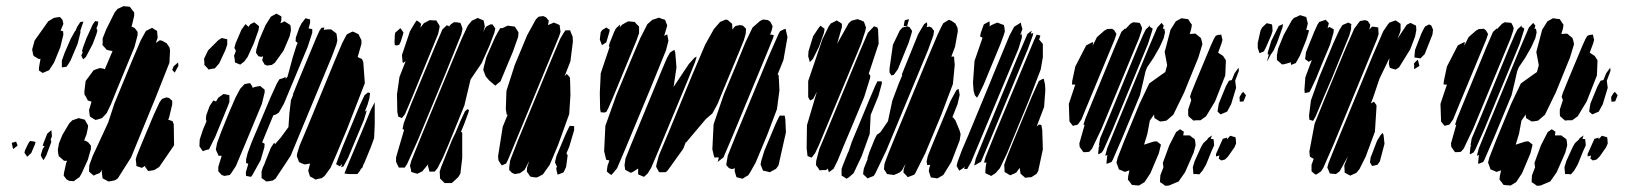

<svg xmlns="http://www.w3.org/2000/svg" viewBox="-20 -575 5278 621"><path d="M415 -423 358 -285 339 -238 325 -209 310 -193 297 -189 289 -187 282 -191 271 -198 270 -203 268 -219 276 -246 274 -247 264 -250 259 -260 253 -270V-280L257 -313L283 -348L303 -355L314 -353L319 -351L344 -410L333 -412L325 -414L318 -422L311 -430L312 -435V-451L324 -481L351 -535L360 -546L379 -555L392 -554L400 -553L409 -541L414 -535V-524L406 -490L405 -488H408L416 -484L425 -472V-461ZM175 -422 155 -373 139 -348 118 -339 106 -347V-356L111 -385L106 -384L94 -391L89 -394L87 -399L84 -415L92 -444L136 -506L154 -517L165 -519L174 -520L182 -511L185 -498L176 -476L184 -474L185 -463ZM280 -433 258 -391 249 -383 243 -395 246 -403 248 -407 245 -409 248 -420 259 -450 280 -496 288 -507 298 -505 296 -493 292 -484 295 -476 292 -465ZM231 -433 208 -379 200 -366 195 -359 180 -357V-362V-379L189 -404L209 -450L219 -468L223 -475H224L230 -489L240 -504L250 -505L247 -497L240 -476V-469ZM528 -372 482 -256 404 -66 361 2 352 8 338 11 331 12 312 2 311 -4 309 -20 311 -26 310 -25 302 -15 291 -11 283 -7 276 -13 268 -20V-25L269 -41L280 -71L306 -127L330 -179L350 -240L406 -376L435 -444L447 -466L452 -475L472 -485L481 -479L488 -475L489 -464L490 -453L484 -436L497 -445L505 -443L519 -435L528 -422L530 -412ZM537 -349 542 -361 556 -373 557 -362 545 -340ZM543 -105 495 -35 479 -25 468 -23 459 -22 454 -29 449 -36 450 -39 445 -36 439 -32 421 -38V-43L419 -60L423 -73L438 -110L477 -203L496 -244L504 -255L518 -260L527 -258L537 -249V-237L527 -195L524 -188L527 -187L538 -183L542 -173ZM264 -58 244 -14 237 -2 228 4 219 11 204 10 195 5 186 -7 187 -16 194 -48 197 -55H195H187L177 -64L170 -70L168 -80L167 -91L171 -112L182 -139L204 -176L214 -186L229 -191L234 -193L246 -190L254 -188L261 -176L265 -169L264 -160L260 -141L252 -120H256L265 -115L274 -104V-93ZM130 -73 121 -57 116 -64 112 -72 113 -77 118 -93 124 -102 123 -103H118L121 -113L133 -143L146 -154L147 -146L148 -134L144 -124L146 -116ZM81 -80 68 -68 59 -81 61 -89 71 -110 77 -119 86 -118 95 -116 93 -108ZM18 -113 32 -117 37 -104 29 -98 23 -93 21 -98Z M897 -411 869 -372 859 -365 844 -363 836 -366 828 -380 830 -388 831 -393 825 -391 816 -393 808 -404 809 -414 818 -445 839 -494 856 -521 874 -531 883 -526 890 -522V-510L887 -500L890 -501L900 -506L910 -500L919 -494L920 -489L921 -477L917 -458ZM823 -57 797 -10 792 -3 776 -6 775 -17 783 -45 776 -48V-60L781 -80L794 -115L855 -260L876 -306L884 -319L892 -321L904 -326V-320L910 -327L927 -390L939 -428L943 -436L936 -442L937 -454L948 -485L955 -499L968 -516L976 -514L983 -512V-501L978 -483L990 -481V-469L975 -423L898 -239L882 -211L873 -205L864 -202L828 -115L829 -114L836 -110L835 -98ZM801 -435 781 -391 770 -376 757 -366 745 -371 740 -373 739 -384 737 -395 741 -405 743 -411 738 -420 742 -435 761 -479 774 -497 784 -488 789 -496 802 -503 811 -496 818 -490 816 -477ZM1053 -391 920 -71 871 3 862 9 850 11 841 12 835 7 826 1V-7V-20L830 -33L836 -46L838 -52L856 -97L867 -114L869 -109V-108L888 -130L913 -164L916 -208L921 -251L928 -268L927 -269L932 -281L944 -311L1003 -453L1014 -477L1020 -485L1029 -486L1027 -477L1030 -479L1042 -480H1051L1060 -473L1068 -467L1070 -455L1071 -444L1068 -431ZM1160 -306 1103 -159 1069 -78 1049 -32 1030 -6 1021 1 1007 4 1001 6 991 0 983 -4 981 -9 977 -23 979 -31 983 -46 971 -44 966 -43 955 -47 947 -51 945 -57 940 -70 941 -78 949 -104 976 -168 1062 -377 1087 -436 1098 -457 1102 -464 1116 -471 1121 -473 1128 -470 1140 -464 1142 -459 1149 -445V-433L1137 -391L1140 -389L1151 -384L1155 -374ZM653 -412 686 -445 697 -452 702 -451 715 -448V-442V-431L709 -413L689 -370L675 -354L663 -352L655 -350L647 -359L641 -365V-374L640 -385ZM827 -239 775 -114 743 -38 728 -15 723 -9 706 -6 697 -9 686 -21V-35L697 -71H695H687L684 -78L678 -91L682 -112L696 -150L722 -214L742 -260L757 -288L771 -303L781 -305L789 -306L795 -297L798 -290L801 -293L816 -296L821 -297L830 -290L836 -285V-276ZM1157 -187 1106 -65 1091 -37 1083 -34 1086 -42 1087 -45 1079 -37 1067 -44 1071 -55 1086 -95 1143 -233 1159 -267 1170 -276 1177 -274 1176 -268 1175 -258 1169 -237 1160 -214 1166 -218 1164 -210ZM715 -227 676 -132 661 -102 656 -92 647 -90 636 -86 631 -93 625 -102 626 -124 637 -157 648 -183 646 -189 647 -202 658 -232 670 -250 678 -247H679L686 -259L703 -271L714 -269L722 -267V-258V-245ZM1192 -244V-172L1190 -128L1179 -98L1158 -47L1155 -42L1154 -38L1151 -31H1149L1143 -21L1136 -12H1131H1112L1099 -13L1094 -14L1098 -24L1109 -51L1156 -163L1179 -219Z M1788 -457 1655 -135 1623 -58 1617 -46 1603 -40 1598 -47 1592 -57 1591 -70 1606 -165 1622 -204H1619L1618 -210L1616 -222L1618 -281L1645 -365L1685 -461L1713 -512L1722 -521L1737 -523L1746 -519L1755 -508L1753 -497L1752 -494L1760 -497L1771 -502L1779 -499L1790 -494L1791 -486L1793 -472ZM1563 -427 1538 -371 1502 -318 1492 -276 1482 -234 1430 -106 1412 -64 1395 -31 1386 -20H1375H1369L1367 -28L1364 -39L1365 -44L1346 -21L1330 -13L1319 -16L1310 -19L1309 -27L1306 -39L1310 -54L1324 -89L1346 -143L1442 -375L1473 -449L1493 -492L1506 -508L1517 -513L1525 -517L1534 -513L1544 -509L1546 -501L1548 -489L1543 -471L1549 -484L1554 -490L1566 -496H1573L1582 -483L1579 -469ZM1397 -465 1310 -253 1290 -206 1280 -193 1268 -198 1265 -214 1264 -270 1272 -326 1292 -377 1283 -371 1282 -376 1280 -397 1306 -474 1322 -501 1328 -509 1335 -504 1342 -498 1341 -492 1340 -485 1343 -490 1351 -500 1370 -510 1382 -509H1391L1396 -501L1402 -491L1401 -483ZM1472 -464 1420 -335 1332 -123 1297 -45 1289 -33H1278H1270L1266 -41L1261 -52V-66L1287 -155L1282 -158L1283 -163L1286 -177L1310 -239L1389 -429L1411 -480L1425 -493L1432 -491L1431 -488L1439 -497L1448 -503H1456L1469 -501L1472 -494L1476 -482ZM1639 -408 1603 -322 1599 -312 1589 -304 1582 -298 1576 -303 1562 -315 1551 -328 1546 -341 1543 -349 1545 -359 1553 -390 1582 -456 1584 -459 1588 -467 1598 -484H1605L1622 -492L1637 -490L1645 -489L1653 -477L1657 -470L1656 -456ZM1275 -484 1285 -470 1283 -462 1276 -440 1271 -430 1263 -428 1257 -429 1256 -440 1257 -461 1258 -469ZM1825 -267 1821 -206 1785 -106 1758 -42 1736 -11 1721 -3 1715 -1 1704 -2 1695 -4 1689 -13 1684 -20 1685 -34 1692 -55 1677 -26 1662 -15 1645 -12 1636 -16 1627 -25V-34L1630 -56L1656 -123L1762 -379L1792 -450L1804 -470L1809 -477H1824L1826 -471L1832 -457L1833 -441L1825 -377L1806 -328L1813 -336L1823 -325L1824 -312ZM1475 -117V-64L1469 -13L1462 -2L1447 12L1441 17H1429H1418L1410 9L1403 2V-6L1402 -20L1407 -35L1423 -75L1442 -122L1450 -139L1451 -140L1469 -183L1484 -215L1492 -222L1497 -219L1495 -211L1481 -173L1471 -149L1475 -146V-138ZM1811 -35 1805 -22 1802 -17 1789 -12 1784 -10 1782 -15 1779 -30 1782 -39 1780 -38 1775 -50 1776 -55 1780 -71 1810 -142 1819 -161 1823 -168 1837 -167V-154L1821 -100L1812 -79L1816 -73L1815 -65Z M2134 -412 2086 -294 2007 -104 1976 -31 1963 -15 1957 -9 1950 -14 1943 -20V-25L1945 -39L1951 -56L1947 -57L1941 -58L1939 -65L1934 -86L1938 -168L1973 -266L2023 -386L2051 -452L2074 -497L2090 -511L2103 -515L2111 -518L2121 -514L2131 -511L2134 -503L2138 -493L2136 -485L2130 -465L2128 -459L2138 -464L2140 -454L2142 -443ZM2465 -414 2349 -134 2320 -66 2301 -51 2303 -57 2305 -67V-66H2297L2291 -65L2289 -71L2284 -92L2288 -173L2321 -269L2362 -367L2391 -438L2414 -486L2438 -507L2448 -512L2464 -510L2472 -504L2479 -490L2476 -477L2470 -461L2471 -463H2476L2483 -461L2480 -451ZM2368 -401 2316 -276 2301 -239 2284 -208 2263 -190 2214 -132 2199 -114 2198 -115 2190 -94 2139 -23 2133 -18H2121H2112L2109 -23L2102 -36L2104 -46L2111 -72L2143 -148L2217 -328L2261 -431L2289 -481L2309 -504L2328 -512L2334 -510L2348 -498L2349 -479L2353 -485L2359 -491L2373 -494L2383 -492L2393 -482L2392 -466L2386 -445ZM2039 -445 1961 -256 1947 -224 1941 -213 1935 -211 1923 -212 1921 -223 1920 -274 1923 -338 1952 -424 1949 -425 1952 -436 1966 -471 1972 -483 1986 -496 1985 -490 1984 -486 1992 -495 2004 -502 2012 -506 2023 -505 2033 -504 2039 -497 2047 -489V-480V-468ZM1927 -429 1920 -447 1921 -456 1923 -471 1928 -478 1941 -486 1952 -479 1951 -472 1941 -438ZM2501 -283 2493 -222 2462 -140 2424 -49 2406 -17 2400 -8 2391 -3 2382 3 2373 1 2362 -2 2358 -15 2356 -23 2357 -31 2348 -28 2338 -31 2329 -41 2330 -49 2334 -72 2360 -137 2465 -390 2498 -465 2503 -474 2513 -479 2521 -482 2522 -477 2527 -455 2514 -381 2495 -334 2498 -333 2499 -323ZM2168 -357 2159 -296 2158 -293 2208 -368 2226 -388 2233 -392 2232 -387 2228 -374 2205 -317 2106 -79 2086 -32 2075 -14 2063 -3 2058 -5 2044 -11V-19V-30L2027 -19L2020 -16L2002 -26L2000 -41L2003 -62L2021 -107L2120 -347L2137 -387L2147 -405L2161 -414L2164 -405ZM2522 -147 2498 -40 2490 -29 2477 -22 2470 -18 2454 -22 2448 -23 2446 -28 2440 -43 2442 -54 2452 -87 2489 -175 2498 -194 2502 -201H2510H2518L2520 -190Z M2689 -438 2688 -434 2725 -500 2734 -508 2749 -512 2754 -513 2765 -509 2774 -505 2776 -500 2781 -486 2779 -476 2765 -433 2645 -145 2628 -104 2616 -79 2605 -65 2598 -68 2592 -70 2591 -78 2589 -96 2590 -170 2622 -278 2610 -255 2600 -250 2594 -261V-313L2640 -448L2660 -489L2667 -499L2681 -506L2686 -509L2696 -503L2703 -498V-487ZM2903 -491 2905 -504 2907 -510 2912 -511 2920 -513 2918 -505 2914 -491ZM3068 -365 3062 -303 3025 -205 2973 -80 2941 -16 2937 -10 2924 -5 2916 -2 2910 -9 2902 -17 2903 -28 2909 -46 2898 -25 2891 -18 2881 -13 2871 -9 2857 -11 2849 -12 2845 -19 2839 -28 2841 -46 2853 -78 2877 -137 2982 -391 3013 -464 3026 -491 3031 -500 3049 -511 3057 -508 3070 -499 3077 -485 3078 -474 3069 -424 3057 -392H3066V-387ZM3216 -433 3161 -300 3146 -269 3140 -259 3133 -267 3129 -281 3127 -308 3132 -378 3158 -453 3150 -457 3152 -468 3162 -496 3180 -506 3181 -500V-489L3185 -493L3196 -498L3206 -502L3216 -498L3227 -494L3229 -484L3230 -473L3227 -463ZM2982 -414 2847 -89 2811 -14 2806 -6 2793 -1 2786 2 2780 -4 2772 -11V-17L2774 -30L2786 -60V-64L2792 -83L2809 -125L2816 -139L2826 -146L2828 -148L2852 -183L2866 -249L2887 -305L2898 -331L2897 -334L2904 -352L2950 -465L2969 -497L2978 -503L2979 -494L2977 -487L2985 -489L2993 -486L3001 -475L2999 -461ZM3274 -417 3164 -154 3121 -51 3112 -35 3108 -28 3098 -29 3100 -34 3101 -37 3099 -34 3089 -27 3082 -23 3080 -28 3074 -38 3077 -51 3091 -89 3112 -138 3184 -312 3192 -332 3245 -460 3260 -488 3261 -489 3263 -490 3267 -493 3266 -492 3282 -502 3283 -494 3287 -481 3280 -463H3279H3282L3286 -469L3284 -464V-462H3285V-453ZM2629 -424 2609 -384 2599 -374 2598 -379 2594 -393 2595 -409 2610 -458 2628 -485 2634 -492 2640 -487 2647 -482 2645 -469ZM2775 -261 2734 -163 2707 -99 2689 -55 2676 -29 2661 -18 2657 -30 2652 -25H2640L2631 -24L2626 -32L2619 -41L2620 -55L2630 -93L2649 -138L2760 -406L2787 -469L2807 -490L2818 -486L2820 -479L2822 -434L2790 -337L2795 -330L2794 -322ZM2919 -437 2884 -351 2871 -333 2863 -331 2857 -341V-353L2868 -430L2890 -476L2899 -486L2914 -490L2922 -487L2930 -475L2928 -466ZM3305 -418 3183 -123 3153 -52 3132 -40 3131 -39 3132 -44 3136 -62 3167 -138 3276 -402 3303 -465 3317 -476 3314 -466 3322 -468 3320 -459ZM3353 -390 3346 -350 3308 -251 3237 -79 3214 -31 3200 -15 3186 -6 3175 -11 3167 -15V-23L3169 -43L3171 -49H3163L3164 -54L3168 -68L3179 -95L3198 -142L3289 -360L3325 -446L3333 -463L3345 -460L3342 -450L3340 -446L3341 -447L3347 -440L3353 -433V-422ZM3353 -92 3338 -22 3333 -13 3316 -2 3304 -1 3296 0 3289 -6 3281 -13 3280 -19 3278 -32 3267 -17 3257 -12 3247 -8 3239 -13 3229 -19V-25L3228 -42L3238 -70L3257 -117L3317 -262L3340 -313L3351 -319L3356 -320L3357 -315L3360 -302L3361 -283L3357 -229L3333 -166L3340 -172L3348 -171L3349 -166L3351 -155ZM2793 -142 2767 -70 2741 -15 2725 -1 2718 3 2709 -3 2702 -7V-13V-28L2706 -40L2722 -80L2725 -86L2735 -116L2794 -258L2811 -298L2818 -312H2832V-304L2821 -264L2796 -203ZM3084 -121 3057 -51 3031 -9 3012 2 2999 0 2991 -1 2989 -6 2984 -22 2986 -33 2989 -42 2979 -41 2977 -53 2981 -71 2993 -101 3054 -248 3073 -283 3080 -288 3082 -279 3084 -268 3077 -238 3060 -195 3062 -196 3070 -186 3084 -152 3087 -141Z M3728 -79 3701 -15 3682 14 3664 25 3650 24 3641 23 3633 12 3628 6 3629 -5 3633 -24 3624 -21 3618 -19 3607 -24 3599 -27 3594 -41 3591 -49 3595 -65 3616 -119 3666 -240 3697 -305 3736 -333 3749 -342 3752 -353 3755 -364 3753 -375 3747 -407 3766 -479 3783 -506 3801 -516 3815 -514 3823 -513 3830 -502 3835 -495 3833 -482 3828 -465 3841 -466H3847L3858 -457L3864 -452L3867 -442L3869 -432L3856 -389L3810 -276L3775 -204L3753 -185L3742 -183L3732 -182L3714 -193L3713 -199V-205L3699 -185L3691 -142L3680 -106V-107L3711 -117L3721 -118L3728 -113L3735 -107L3733 -99ZM3664 -451 3543 -159 3512 -94 3503 -84 3492 -83H3484L3479 -90L3472 -100L3471 -111L3488 -171L3484 -172L3486 -177L3490 -190L3512 -244L3587 -426L3607 -472L3619 -483L3620 -481L3636 -498L3645 -503L3657 -502L3666 -501L3670 -494L3674 -484L3672 -475ZM3731 -423 3711 -388 3690 -357 3685 -344 3677 -309 3667 -267 3609 -127 3579 -58 3575 -51 3565 -47 3559 -45V-51L3561 -70L3562 -74L3560 -73L3555 -71L3556 -76L3561 -95L3592 -171L3697 -425L3723 -486L3737 -501L3744 -492L3741 -482H3746L3748 -470L3744 -452ZM3693 -433 3578 -155 3550 -92 3544 -82 3537 -78 3532 -76V-81L3534 -100L3537 -106L3534 -104L3535 -110L3538 -127L3567 -196L3662 -427L3678 -464L3686 -480L3700 -493L3699 -488L3708 -483L3707 -477ZM3458 -360 3493 -428 3510 -437 3516 -439 3515 -433 3514 -427 3528 -455 3552 -476 3561 -481 3577 -482 3584 -477 3591 -465 3585 -447 3494 -228 3478 -189 3466 -172 3450 -168 3439 -182 3437 -239 3455 -293 3458 -301 3447 -302 3448 -313ZM3943 -331 3910 -247 3881 -199 3863 -186H3849L3840 -185L3832 -192L3824 -199L3823 -205V-221L3833 -251L3832 -254L3829 -262L3833 -275L3848 -312L3896 -427L3906 -449L3912 -459L3919 -462L3930 -463L3932 -454L3934 -446L3931 -435L3921 -408L3920 -405L3921 -404L3936 -394L3945 -380ZM3978 -291 3962 -238 3949 -214 3928 -205 3918 -214 3919 -222 3922 -240 3945 -296 3955 -314 3964 -316 3973 -338 3986 -356 3987 -346 3975 -314ZM3990 -246 3989 -261 3996 -273 4001 -278 4010 -267 4008 -262 4002 -247ZM3841 -82 3813 -18 3792 12 3761 25 3749 26 3741 20 3732 14V8L3733 -8L3743 -34L3741 -48L3762 -105L3784 -148L3797 -157L3809 -149L3807 -137H3820H3828L3837 -130L3844 -125L3846 -116L3847 -105ZM3898 -85 3881 -43 3870 -24 3859 -11 3851 -12H3840L3839 -23L3838 -34L3844 -54L3865 -100L3872 -112L3885 -124L3887 -128L3900 -137L3896 -126L3905 -125L3906 -116L3907 -105ZM3913 -77 3935 -126 3949 -130 3948 -124 3950 -126 3959 -136 3976 -131 3977 -125 3978 -111 3973 -99 3952 -69 3942 -59 3930 -56 3922 -62 3923 -68 3924 -72 3913 -69Z M4205 -446 4184 -394 4175 -378 4171 -371 4156 -365 4155 -370 4154 -375 4151 -372 4132 -367H4126L4116 -376L4110 -381V-396L4114 -418L4132 -462L4158 -509L4165 -517L4175 -521L4185 -526L4198 -522L4205 -520L4208 -507L4210 -499L4206 -483L4204 -479H4206L4214 -477L4212 -469ZM4282 -431 4254 -364 4237 -322 4221 -288 4215 -277 4200 -274 4199 -285 4202 -325 4223 -381 4213 -375 4201 -384 4202 -389 4204 -406 4214 -431 4231 -473 4241 -495 4247 -504 4268 -511 4278 -500 4276 -492 4274 -484 4280 -488 4294 -480 4293 -469ZM4434 -449 4295 -112 4260 -32 4253 -21 4243 -14 4236 -10 4230 -14 4222 -21V-27V-42L4229 -61L4226 -63L4217 -68L4216 -74L4215 -85L4232 -175L4266 -259L4332 -418L4360 -482L4374 -501L4379 -507L4395 -510L4404 -507L4412 -495L4410 -484L4409 -479L4412 -483L4418 -489L4427 -488L4438 -486V-478L4439 -465ZM4427 -149 4397 -68 4377 -28 4367 -16 4354 -10 4347 -7 4334 -14 4329 -17V-22L4328 -40L4334 -55L4340 -70L4313 -21L4301 -12L4290 -13L4281 -14L4278 -22L4273 -33L4277 -48L4291 -83L4313 -137L4421 -398L4454 -474L4469 -496L4474 -502L4488 -507L4494 -509L4503 -503L4510 -498V-492V-477L4507 -467L4500 -450L4530 -495L4542 -501L4552 -496L4560 -492L4561 -478L4557 -457L4541 -415L4505 -357L4494 -350L4483 -353L4475 -356L4472 -369L4474 -387L4470 -379L4442 -321L4421 -259L4414 -241L4424 -246L4432 -235V-227ZM4326 -416 4287 -320 4262 -262 4235 -198 4227 -184 4215 -188 4214 -202 4220 -250 4247 -326 4292 -434 4312 -478 4322 -494 4341 -502 4351 -497 4350 -492V-481L4344 -460ZM4076 -425 4068 -409 4061 -406 4054 -403 4052 -408 4048 -420V-436L4057 -476L4062 -486L4077 -500L4086 -498L4094 -496L4095 -491L4096 -475L4092 -462ZM4111 -438 4099 -411 4092 -401 4091 -400 4082 -383 4078 -376 4079 -381 4084 -399H4080L4081 -407L4092 -443L4116 -491L4130 -497L4128 -486ZM4588 -400 4574 -386 4563 -388 4555 -389V-395L4557 -414L4577 -466L4585 -482L4589 -489L4602 -496L4609 -493L4615 -479L4613 -463ZM4554 -351V-364L4553 -369L4559 -376L4566 -382L4568 -373L4571 -362ZM4418 -38 4411 -50 4413 -65 4434 -120 4446 -139 4452 -145 4455 -138 4458 -110 4443 -53 4435 -42Z M4930 -79 4903 -15 4884 14 4866 25 4852 24 4843 23 4835 12 4830 6 4831 -5 4835 -24 4826 -21 4820 -19 4809 -24 4801 -27 4796 -41 4793 -49 4797 -65 4818 -119 4868 -240 4899 -305 4938 -333 4951 -342 4954 -353 4957 -364 4955 -375 4949 -407 4968 -479 4985 -506 5003 -516 5017 -514 5025 -513 5032 -502 5037 -495 5035 -482 5030 -465 5043 -466H5049L5060 -457L5066 -452L5069 -442L5071 -432L5058 -389L5012 -276L4977 -204L4955 -185L4944 -183L4934 -182L4916 -193L4915 -199V-205L4901 -185L4893 -142L4882 -106V-107L4913 -117L4923 -118L4930 -113L4937 -107L4935 -99ZM4866 -451 4745 -159 4714 -94 4705 -84 4694 -83H4686L4681 -90L4674 -100L4673 -111L4690 -171L4686 -172L4688 -177L4692 -190L4714 -244L4789 -426L4809 -472L4821 -483L4822 -481L4838 -498L4847 -503L4859 -502L4868 -501L4872 -494L4876 -484L4874 -475ZM4933 -423 4913 -388 4892 -357 4887 -344 4879 -309 4869 -267 4811 -127 4781 -58 4777 -51 4767 -47 4761 -45V-51L4763 -70L4764 -74L4762 -73L4757 -71L4758 -76L4763 -95L4794 -171L4899 -425L4925 -486L4939 -501L4946 -492L4943 -482H4948L4950 -470L4946 -452ZM4895 -433 4780 -155 4752 -92 4746 -82 4739 -78 4734 -76V-81L4736 -100L4739 -106L4736 -104L4737 -110L4740 -127L4769 -196L4864 -427L4880 -464L4888 -480L4902 -493L4901 -488L4910 -483L4909 -477ZM4660 -360 4695 -428 4712 -437 4718 -439 4717 -433 4716 -427 4730 -455 4754 -476 4763 -481 4779 -482 4786 -477 4793 -465 4787 -447 4696 -228 4680 -189 4668 -172 4652 -168 4641 -182 4639 -239 4657 -293 4660 -301 4649 -302 4650 -313ZM5145 -331 5112 -247 5083 -199 5065 -186H5051L5042 -185L5034 -192L5026 -199L5025 -205V-221L5035 -251L5034 -254L5031 -262L5035 -275L5050 -312L5098 -427L5108 -449L5114 -459L5121 -462L5132 -463L5134 -454L5136 -446L5133 -435L5123 -408L5122 -405L5123 -404L5138 -394L5147 -380ZM5180 -291 5164 -238 5151 -214 5130 -205 5120 -214 5121 -222 5124 -240 5147 -296 5157 -314 5166 -316 5175 -338 5188 -356 5189 -346 5177 -314ZM5192 -246 5191 -261 5198 -273 5203 -278 5212 -267 5210 -262 5204 -247ZM5043 -82 5015 -18 4994 12 4963 25 4951 26 4943 20 4934 14V8L4935 -8L4945 -34L4943 -48L4964 -105L4986 -148L4999 -157L5011 -149L5009 -137H5022H5030L5039 -130L5046 -125L5048 -116L5049 -105ZM5100 -85 5083 -43 5072 -24 5061 -11 5053 -12H5042L5041 -23L5040 -34L5046 -54L5067 -100L5074 -112L5087 -124L5089 -128L5102 -137L5098 -126L5107 -125L5108 -116L5109 -105ZM5115 -77 5137 -126 5151 -130 5150 -124 5152 -126 5161 -136 5178 -131 5179 -125 5180 -111 5175 -99 5154 -69 5144 -59 5132 -56 5124 -62 5125 -68 5126 -72 5115 -69Z"/></svg>

Font: Rubik Marker Hatch
Style: Regular
Weight: 400
Designer: Hubert and Fischer, NaN
Foundry: Hubert & Fischer, NaN
Version: Version 2.200